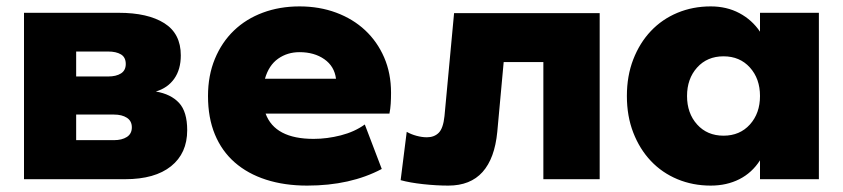

<svg xmlns="http://www.w3.org/2000/svg" viewBox="-20 -510 2634 600"><path d="M55 50V-470H351Q442 -470 493.5 -437.5Q545 -405 545 -337Q545 -293 524.5 -264Q504 -235 467 -224Q514 -216 539.5 -188.5Q565 -161 565 -103Q565 -31 514.5 9.5Q464 50 371 50ZM218 -271H318Q343 -271 358 -280.5Q373 -290 373 -310Q373 -331 358 -340Q343 -349 318 -349H218ZM218 -72H336Q361 -72 376.5 -82Q392 -92 392 -112Q392 -132 376.5 -142Q361 -152 336 -152H218Z M630 -210Q630 -274 651.5 -326Q673 -378 711 -414.5Q749 -451 801.5 -470.5Q854 -490 916 -490Q978 -490 1030.5 -470.5Q1083 -451 1121 -415.5Q1159 -380 1180.5 -330.5Q1202 -281 1202 -220Q1202 -202 1201 -186Q1200 -170 1197 -155H810Q839 -76 960 -76Q1002 -76 1045 -87Q1088 -98 1120 -121L1173 18Q1075 70 940 70Q869 70 811.5 51.5Q754 33 713.5 -2.5Q673 -38 651.5 -90Q630 -142 630 -210ZM1030 -264Q1025 -303 993.5 -325Q962 -347 916 -347Q878 -347 849 -326.5Q820 -306 808 -264Z M1251 -98Q1265 -90 1282 -85.5Q1299 -81 1314 -81Q1337 -81 1351 -95Q1365 -109 1369 -147L1399 -469H1854V50H1678V-316H1554L1534 -98Q1526 -15 1488 27.5Q1450 70 1381 70Q1344 70 1302.5 65.5Q1261 61 1232 53Z M1939 -210Q1939 -273 1959 -324.5Q1979 -376 2014 -413Q2049 -450 2097 -470Q2145 -490 2201 -490Q2251 -490 2290.5 -469Q2330 -448 2355 -411V-470H2539V50H2355V-9Q2330 30 2290.5 50Q2251 70 2201 70Q2145 70 2097 50Q2049 30 2014 -7Q1979 -44 1959 -95.5Q1939 -147 1939 -210ZM2127 -210Q2127 -156 2158.5 -121Q2190 -86 2241 -86Q2292 -86 2323.5 -121Q2355 -156 2355 -210Q2355 -264 2323.5 -299Q2292 -334 2241 -334Q2190 -334 2158.5 -299Q2127 -264 2127 -210Z"/></svg>

Font: OA Gothic ExtraBold
Style: Regular
Weight: 800
Designer: Choi Chi-young, Lee Jaesang, Lee Juhyun, Han Dohee
Foundry: DDUNGSANG CORP.
Version: Version 1.000;Build 20210203